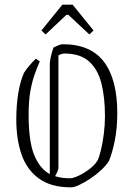

<svg xmlns="http://www.w3.org/2000/svg" viewBox="-20 -795 574 825"><path d="M151 -531Q140 -506 129 -475.5Q118 -445 110.5 -403.5Q103 -362 103 -302Q103 -186 127.5 -127.5Q152 -69 194 -47V-521Q194 -530 198 -549.5Q202 -569 210 -591Q222 -597 232.5 -601Q243 -605 249 -605Q370 -605 427 -529Q484 -453 484 -309Q484 -246 473.5 -192.5Q463 -139 448 -103Q436 -84 414.5 -64Q393 -44 368 -27.5Q343 -11 321 -0.5Q299 10 285 10Q199 10 147 -28Q95 -66 72.5 -131.5Q50 -197 50 -281Q50 -343 58.5 -394.5Q67 -446 83 -482Q94 -499 106.5 -513.5Q119 -528 134 -543ZM231 -74Q231 -67 226.5 -57Q222 -47 217 -38Q232 -33 248 -31Q264 -29 281 -29Q295 -29 319 -40.5Q343 -52 365.5 -69.5Q388 -87 399 -105Q406 -119 413.5 -149.5Q421 -180 426 -218.5Q431 -257 431 -297Q431 -377 415.5 -437.5Q400 -498 362 -531.5Q324 -565 257 -565Q246 -565 231 -557ZM176 -647 158 -664 248 -775H292L382 -664L364 -647L274 -731H265Z"/></svg>

Font: Grenze Gotisch ExtraLight
Style: Regular
Weight: 200
Designer: Renata Polastri
Foundry: Omnibus-Type
Version: Version 1.001